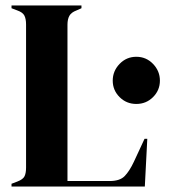

<svg xmlns="http://www.w3.org/2000/svg" viewBox="-20 -680 624 700"><path d="M22 0V-10L43 -18Q64 -26 69.5 -37.5Q75 -49 75 -69V-591Q75 -611 69 -623Q63 -635 43 -642L22 -650V-660H277V-650L259 -642Q240 -635 233 -622.5Q226 -610 226 -590V-20H380Q417 -20 434.5 -38Q452 -56 468 -90L507 -174H517L508 0ZM477 -301Q441 -301 416 -326Q391 -351 391 -386Q391 -421 416 -447Q441 -473 477 -473Q513 -473 538 -447Q563 -421 563 -386Q563 -351 538 -326Q513 -301 477 -301Z"/></svg>

Font: DeepMind Serif Display
Style: Regular
Weight: 400
Designer: Frank Grießhammer / Modifications: Colophon Foundry
Foundry: Colophon Foundry
Version: Version 5.003; ttfautohint (v1.8.2)